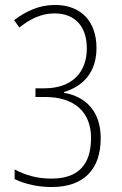

<svg xmlns="http://www.w3.org/2000/svg" viewBox="-20 -744 493 774"><path d="M188 10C319 10 386 -62 386 -187C386 -293 328 -354 238 -370V-373C317 -397 369 -454 369 -551C369 -655 309 -724 202 -724C138 -724 87 -700 37 -663L58 -633C103 -669 148 -690 200 -690C279 -690 330 -641 330 -549C330 -452 270 -388 159 -388H123V-353H162C278 -353 347 -294 347 -188C347 -81 296 -24 188 -24C130 -24 84 -37 39 -61V-22C83 -1 135 10 188 10Z"/></svg>

Font: Noto Sans Gurmukhi Condensed ExtraLight
Style: Regular
Weight: 200
Width: 3
Designer: Jelle Bosma - Monotype Design Team
Foundry: Monotype Imaging Inc.
Version: Version 2.004